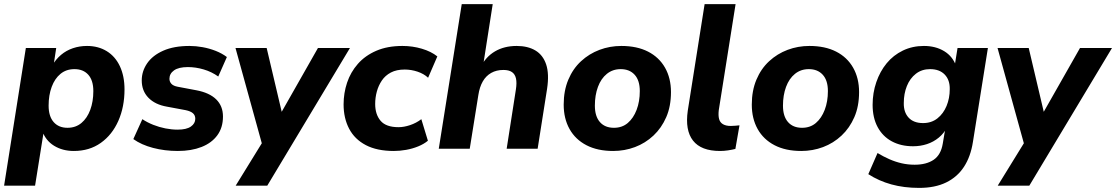

<svg xmlns="http://www.w3.org/2000/svg" viewBox="-29 -725 5441 936"><path d="M-9 180 97 -491H245L232 -405H225Q243 -436 268.5 -457.5Q294 -479 326.5 -490Q359 -501 395 -501Q450 -501 491.5 -475.5Q533 -450 555.5 -402Q578 -354 578 -289Q578 -204 548 -136Q518 -68 462.5 -28.5Q407 11 331 11Q276 11 234.5 -14.5Q193 -40 176 -89H185L142 180ZM300 -102Q340 -102 368 -125.5Q396 -149 411 -189.5Q426 -230 426 -281Q426 -333 401.5 -360.5Q377 -388 334 -388Q294 -388 266 -365Q238 -342 223 -301.5Q208 -261 208 -210Q208 -158 232.5 -130Q257 -102 300 -102Z M838 11Q774 11 717 -4Q660 -19 621 -47L665 -144Q689 -128 718 -116.5Q747 -105 777.5 -99Q808 -93 837 -93Q880 -93 901.5 -108Q923 -123 923 -146Q923 -163 911.5 -173Q900 -183 876 -188L785 -205Q727 -215 694.5 -248.5Q662 -282 662 -333Q662 -378 688.5 -416.5Q715 -455 767 -478Q819 -501 895 -501Q926 -501 959 -495Q992 -489 1022.5 -477Q1053 -465 1077 -447L1035 -352Q1003 -375 964 -386.5Q925 -398 887 -398Q842 -398 819.5 -382Q797 -366 797 -341Q797 -327 806.5 -316.5Q816 -306 838 -302L928 -285Q992 -273 1025 -240.5Q1058 -208 1058 -157Q1058 -103 1030.5 -65.5Q1003 -28 953.5 -8.5Q904 11 838 11Z M1120 180 1266 -57 1256 5 1119 -491H1271L1354 -139H1321L1521 -491H1677L1274 180Z M1891 11Q1809 11 1754.5 -17.5Q1700 -46 1673 -97.5Q1646 -149 1646 -216Q1646 -271 1663 -322Q1680 -373 1715.5 -413.5Q1751 -454 1805.5 -477.5Q1860 -501 1933 -501Q1982 -501 2027.5 -487.5Q2073 -474 2103 -450L2058 -346Q2038 -365 2007 -375.5Q1976 -386 1944 -386Q1904 -386 1876.5 -371.5Q1849 -357 1832.5 -332.5Q1816 -308 1808 -278.5Q1800 -249 1800 -218Q1800 -167 1826.5 -136Q1853 -105 1914 -105Q1940 -105 1970 -115Q2000 -125 2025 -144L2057 -39Q2038 -23 2010 -11.5Q1982 0 1951 5.5Q1920 11 1891 11Z M2110 0 2222 -705H2373L2325 -398H2314Q2339 -448 2384 -474.5Q2429 -501 2490 -501Q2544 -501 2581 -479Q2618 -457 2633.5 -411Q2649 -365 2638 -292L2592 0H2441L2486 -289Q2491 -321 2486.5 -342Q2482 -363 2467 -373.5Q2452 -384 2425 -384Q2391 -384 2365.5 -369.5Q2340 -355 2324.5 -328Q2309 -301 2303 -262L2261 0Z M2960 11Q2884 11 2830 -17Q2776 -45 2747.5 -96Q2719 -147 2719 -215Q2719 -283 2741.5 -336.5Q2764 -390 2803.5 -426.5Q2843 -463 2893.5 -482Q2944 -501 3000 -501Q3076 -501 3130 -473.5Q3184 -446 3213 -395Q3242 -344 3242 -276Q3242 -207 3219 -154Q3196 -101 3156.5 -64Q3117 -27 3066.5 -8Q3016 11 2960 11ZM2964 -102Q3004 -102 3031.5 -125.5Q3059 -149 3074.5 -189.5Q3090 -230 3090 -281Q3090 -333 3065 -360.5Q3040 -388 2997 -388Q2958 -388 2929.5 -365Q2901 -342 2886 -301.5Q2871 -261 2871 -210Q2871 -158 2895.5 -130Q2920 -102 2964 -102Z M3481 11Q3389 11 3349.5 -39.5Q3310 -90 3324 -186L3406 -705H3557L3475 -188Q3472 -162 3476.5 -145Q3481 -128 3495.5 -119.5Q3510 -111 3533 -111Q3544 -111 3554.5 -112Q3565 -113 3576 -114L3556 1Q3540 5 3520.5 8Q3501 11 3481 11Z M3877 11Q3801 11 3747 -17Q3693 -45 3664.5 -96Q3636 -147 3636 -215Q3636 -283 3658.5 -336.5Q3681 -390 3720.5 -426.5Q3760 -463 3810.5 -482Q3861 -501 3917 -501Q3993 -501 4047 -473.5Q4101 -446 4130 -395Q4159 -344 4159 -276Q4159 -207 4136 -154Q4113 -101 4073.5 -64Q4034 -27 3983.5 -8Q3933 11 3877 11ZM3881 -102Q3921 -102 3948.5 -125.5Q3976 -149 3991.5 -189.5Q4007 -230 4007 -281Q4007 -333 3982 -360.5Q3957 -388 3914 -388Q3875 -388 3846.5 -365Q3818 -342 3803 -301.5Q3788 -261 3788 -210Q3788 -158 3812.5 -130Q3837 -102 3881 -102Z M4452 191Q4378 191 4316.5 174Q4255 157 4204 124L4249 21Q4277 38 4306.5 51Q4336 64 4366.5 71Q4397 78 4430 78Q4487 78 4522.5 54Q4558 30 4567 -25L4581 -108L4589 -107Q4574 -76 4548 -54.5Q4522 -33 4490 -22.5Q4458 -12 4422 -12Q4363 -12 4318.5 -36Q4274 -60 4249.5 -105.5Q4225 -151 4225 -214Q4225 -272 4243 -324.5Q4261 -377 4293.5 -416.5Q4326 -456 4372.5 -478.5Q4419 -501 4475 -501Q4532 -501 4574 -475.5Q4616 -450 4633 -401L4625 -404L4639 -491H4787L4714 -33Q4703 38 4670.5 88Q4638 138 4583.5 164.5Q4529 191 4452 191ZM4471 -125Q4512 -125 4541 -148Q4570 -171 4585.5 -208.5Q4601 -246 4601 -290Q4602 -335 4576.5 -361.5Q4551 -388 4505 -388Q4465 -388 4436 -365.5Q4407 -343 4392 -305.5Q4377 -268 4377 -223Q4376 -178 4400.5 -151.5Q4425 -125 4471 -125Z M4835 180 4981 -57 4971 5 4834 -491H4986L5069 -139H5036L5236 -491H5392L4989 180Z"/></svg>

Font: Nunito Sans 12pt ExtraLight ExtraBold
Style: Italic
Weight: 800
Italic angle: -9°
Version: Version 3.101;gftools[0.9.27]